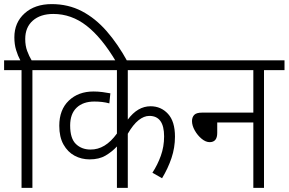

<svg xmlns="http://www.w3.org/2000/svg" viewBox="-20 -916 1407 936"><path d="M85 -574H0V-622H79Q67 -644 58.5 -672Q50 -700 50 -734Q50 -806 100 -851Q150 -896 232 -896Q313 -896 379 -861.5Q445 -827 500 -764Q555 -701 602 -615H546Q476 -733 402 -790.5Q328 -848 240 -848Q177 -848 140 -815.5Q103 -783 103 -726Q103 -693 112.5 -667.5Q122 -642 134 -622H237V-574H138V0H85Z M891 -574H603V-333Q651 -398 714 -398Q765 -398 799 -361Q833 -324 833 -250Q833 -196 816 -145.5Q799 -95 770 -47L723 -74Q748 -112 764 -156.5Q780 -201 780 -251Q780 -351 708 -351Q682 -351 655.5 -330Q629 -309 603 -264V0H550V-202Q526 -176 494.5 -157.5Q463 -139 417 -139Q377 -139 343.5 -157Q310 -175 289.5 -211.5Q269 -248 269 -303Q269 -381 315.5 -425.5Q362 -470 436 -470Q458 -470 480.5 -467Q503 -464 518 -461L513 -412Q481 -421 440 -421Q385 -421 353.5 -391Q322 -361 322 -304Q322 -241 350 -214Q378 -187 421 -187Q493 -186 550 -265V-574H223V-622H891Z M877 -622H1367V-574H1267V0H1215V-319H1039V-268Q1039 -223 1002 -223Q983 -223 963 -239.5Q943 -256 929.5 -280Q916 -304 916 -326Q916 -344 926.5 -355.5Q937 -367 965 -367H1215V-574H877Z"/></svg>

Font: Noto Sans SemiCondensed Light
Style: Italic
Weight: 300
Width: 4
Italic angle: -12°
Designer: Monotype Design Team
Foundry: Monotype Imaging Inc.
Version: Version 2.013; ttfautohint (v1.8.4.7-5d5b)